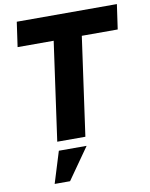

<svg xmlns="http://www.w3.org/2000/svg" viewBox="-99 -768 834 1069"><g transform="rotate(-10 318.5 -234.0)"><path d="M177 0H336L414 -557H617L637 -697H71L51 -557H255ZM122 229H209L334 51H177Z"/></g></svg>

Font: HK Grotesk Black
Style: Italic
Weight: 900
Italic angle: -16°
Designer: Alfredo Marco Pradil
Foundry: Hanken Design Co.
Version: Version 3.001;FEAKit 1.0